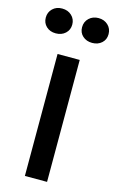

<svg xmlns="http://www.w3.org/2000/svg" viewBox="-147 -935 600 987"><g transform="rotate(15 153.0 -441.0)"><path d="M5.5 -767.5Q-14 -786 -14 -814.5Q-14 -843 5.5 -862Q25 -881 56 -881Q87 -881 107 -862Q127 -843 127 -814.5Q127 -786 107 -767.5Q87 -749 56 -749Q25 -749 5.5 -767.5ZM93 0V-649H211V0ZM199 -768Q179 -786 179 -815Q179 -844 199 -863Q219 -882 249.5 -882Q280 -882 300 -863Q320 -844 320 -815Q320 -786 300 -768Q280 -750 249.5 -750Q219 -750 199 -768Z"/></g></svg>

Font: Karmilla
Style: Bold
Weight: 700
Designer: Jonathan Pinhorn
Version: Version 1.000